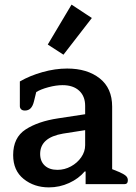

<svg xmlns="http://www.w3.org/2000/svg" viewBox="-20 -798 589 832"><path d="M378 -720 255 -561 187 -605 290 -778ZM37 -126Q37 -202 91 -237Q145 -272 231 -285L349 -303V-339Q349 -381 323 -405Q297 -429 251 -429Q223 -429 189.5 -420Q156 -411 137 -399L127 -358Q122 -338 112.5 -328.5Q103 -319 88 -319Q77 -319 71.5 -324.5Q66 -330 66 -338V-445Q109 -470 164 -485.5Q219 -501 271 -501Q358 -501 412 -458.5Q466 -416 466 -336V-65L498 -52Q518 -43 526 -35.5Q534 -28 534 -17Q534 0 519 0H351V-55H347Q321 -24 279.5 -5Q238 14 192 14Q128 14 82.5 -22.5Q37 -59 37 -126ZM349 -169V-234L253 -219Q154 -202 154 -131Q154 -99 174 -80.5Q194 -62 229 -62Q260 -62 287.5 -77Q315 -92 332 -116.5Q349 -141 349 -169Z"/></svg>

Font: Maitree Semibold
Style: Regular
Weight: 600
Designer: CadsonDemak Team
Foundry: CadsonDemak
Version: Version 1.010